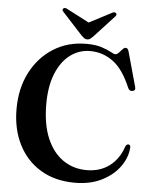

<svg xmlns="http://www.w3.org/2000/svg" viewBox="-60 -942 795 1009"><g transform="rotate(5 337.5 -438.0)"><path d="M647 -194.5Q644 -140 609.2 -91.8Q574.5 -43.5 514 -13.2Q453.5 17 372.5 17Q268 17 192 -28.8Q116 -74.5 75 -155.8Q34 -237 34 -343Q34 -451.5 77.2 -535.5Q120.5 -619.5 196.2 -667.5Q272 -715.5 369.5 -715.5Q418.5 -715.5 450.2 -705.2Q482 -695 500 -684.8Q518 -674.5 525.5 -674.5Q535 -674.5 543.8 -684Q552.5 -693.5 561 -703Q569.5 -712.5 578 -712.5Q589 -712.5 594 -695.5L645 -512Q650.5 -493.5 633 -490Q616.5 -486.5 609 -504Q568.5 -600.5 514 -640Q459.5 -679.5 394 -679.5Q334.5 -679.5 287.8 -644Q241 -608.5 214.2 -542Q187.5 -475.5 187.5 -383Q187.5 -275.5 218.5 -202.5Q249.5 -129.5 304 -92Q358.5 -54.5 428.5 -54.5Q499 -54.5 548.8 -91.8Q598.5 -129 620.5 -196Q627 -209.5 637.5 -208Q647 -206.5 647 -194.5ZM402.5 -757Q394.5 -749 388 -744Q381.5 -739 372 -739Q362.5 -739 355.8 -744Q349 -749 341 -757L235.5 -872Q224.5 -883 233.5 -890.5Q241.5 -897 255.5 -888.5L372 -828L488 -888.5Q502 -897 510 -890.5Q519 -883 508.5 -872Z"/></g></svg>

Font: Fraunces 72pt S000 SemiBold
Style: Regular
Weight: 600
Version: Version 1.000; ttfautohint (v1.8.3)